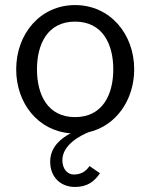

<svg xmlns="http://www.w3.org/2000/svg" viewBox="-20 -514 590 753"><path d="M273.9 219.2C322.3 219.2 349.6 198.2 372.1 165.5L331.1 137.2C315.9 159.2 297.4 170.4 269 170.4C244.6 170.4 224.6 148.4 224.6 114.3C224.6 52.2 299.8 15.6 327.6 4.4C434.6 -20 506.3 -121.6 506.3 -242.2C506.3 -380.9 411.6 -494.1 274.4 -494.1C137.7 -494.1 43.5 -380.9 43.5 -242.2C43.5 -108.9 129.4 -0.5 256.8 8.8C222.7 26.9 176.8 60.1 176.8 120.1C176.8 180.7 217.8 219.2 273.9 219.2ZM274.4 -54.7C166 -54.7 125 -143.6 125 -242.2C125 -340.3 166 -429.2 274.4 -429.2C382.8 -429.2 424.3 -340.3 424.3 -242.2C424.3 -143.6 382.8 -54.7 274.4 -54.7Z"/></svg>

Font: HK Grotesk
Style: Regular
Weight: 400
Designer: Alfredo Marco Pradil and Stefan Peev
Foundry: Hanken Design Co.
Version: Version 1.045;PS 001.045;hotconv 1.0.88;makeotf.lib2.5.64775